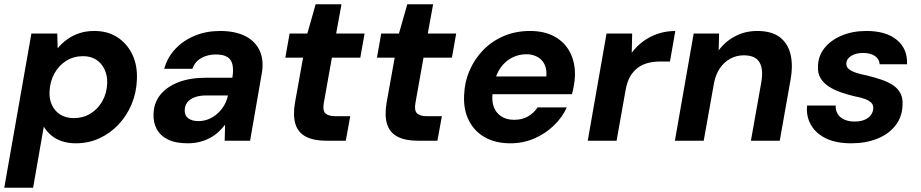

<svg xmlns="http://www.w3.org/2000/svg" viewBox="-37 -659 4311 899"><path d="M-17 220 110 -502H231L233 -433Q253 -457 278 -475Q303 -493 334.5 -503.5Q366 -514 405 -514Q468 -514 513.5 -484Q559 -454 583 -403Q607 -352 604 -287Q602 -225 579 -170.5Q556 -116 517 -75Q478 -34 427.5 -11Q377 12 318 12Q282 12 252.5 2Q223 -8 202 -26Q181 -44 168 -66L118 220ZM309 -106Q352 -106 386.5 -127Q421 -148 442 -185Q463 -222 465 -269Q466 -305 452.5 -334Q439 -363 413.5 -379.5Q388 -396 352 -396Q308 -396 273.5 -374.5Q239 -353 218 -315.5Q197 -278 195 -230Q193 -194 207 -165.5Q221 -137 247 -121.5Q273 -106 309 -106Z M842 12Q785 12 749 -6Q713 -24 696.5 -55.5Q680 -87 682 -125Q683 -177 713.5 -215Q744 -253 798.5 -274Q853 -295 927 -295H1051Q1057 -332 1051.5 -356.5Q1046 -381 1027 -392.5Q1008 -404 973 -404Q936 -404 906 -387.5Q876 -371 864 -337H732Q747 -391 784.5 -430.5Q822 -470 875.5 -492Q929 -514 993 -514Q1064 -514 1111.5 -490Q1159 -466 1179.5 -420.5Q1200 -375 1188 -311L1134 0H1015L1017 -75Q1003 -57 985 -40.5Q967 -24 945 -12.5Q923 -1 897.5 5.5Q872 12 842 12ZM892 -92Q918 -92 940.5 -101.5Q963 -111 981.5 -127.5Q1000 -144 1012.5 -165.5Q1025 -187 1030 -211V-212H927Q897 -212 874.5 -203.5Q852 -195 840 -179.5Q828 -164 828 -143Q827 -118 844.5 -105Q862 -92 892 -92Z M1491 0Q1432 0 1395.5 -19Q1359 -38 1346.5 -77.5Q1334 -117 1344 -177L1382 -389H1299L1319 -502H1402L1441 -639H1562L1537 -502H1670L1650 -389H1517L1479 -176Q1473 -141 1487 -128Q1501 -115 1533 -115H1603L1582 0Z M1920 0Q1861 0 1824.5 -19Q1788 -38 1775.5 -77.5Q1763 -117 1773 -177L1811 -389H1728L1748 -502H1831L1870 -639H1991L1966 -502H2099L2079 -389H1946L1908 -176Q1902 -141 1916 -128Q1930 -115 1962 -115H2032L2011 0Z M2353 12Q2284 12 2234.5 -15.5Q2185 -43 2159 -93.5Q2133 -144 2136 -211Q2138 -274 2161.5 -328.5Q2185 -383 2226 -425Q2267 -467 2322.5 -490.5Q2378 -514 2445 -514Q2513 -514 2561 -487Q2609 -460 2633 -412Q2657 -364 2655 -303Q2654 -281 2650 -258.5Q2646 -236 2641 -218H2232L2246 -301H2521Q2524 -334 2513 -357Q2502 -380 2479.5 -392.5Q2457 -405 2427 -405Q2392 -405 2360.5 -389Q2329 -373 2306.5 -341.5Q2284 -310 2276 -262L2271 -233Q2264 -193 2273.5 -163Q2283 -133 2308 -115.5Q2333 -98 2371 -98Q2408 -98 2435.5 -114Q2463 -130 2480 -156H2617Q2595 -108 2555 -70Q2515 -32 2463.5 -10Q2412 12 2353 12Z M2715 0 2803 -502H2923L2921 -412Q2945 -444 2976 -466.5Q3007 -489 3045 -501.5Q3083 -514 3125 -514L3100 -371H3056Q3025 -371 2998.5 -364.5Q2972 -358 2950.5 -342.5Q2929 -327 2914 -301.5Q2899 -276 2892 -236L2850 0Z M3123 0 3211 -502H3330L3328 -423Q3358 -464 3404.5 -489Q3451 -514 3509 -514Q3574 -514 3612 -486.5Q3650 -459 3663.5 -408.5Q3677 -358 3665 -288L3614 0H3479L3528 -276Q3538 -335 3519 -367.5Q3500 -400 3445 -400Q3412 -400 3383 -384.5Q3354 -369 3334 -340Q3314 -311 3306 -269L3258 0Z M3949 12Q3878 12 3830.5 -11Q3783 -34 3760 -74.5Q3737 -115 3742 -165H3876Q3875 -143 3885 -126Q3895 -109 3915.5 -99.5Q3936 -90 3965 -90Q3992 -90 4011 -98Q4030 -106 4040.5 -120Q4051 -134 4052 -151Q4053 -168 4042 -178.5Q4031 -189 4011.5 -196Q3992 -203 3965 -208Q3931 -216 3899.5 -227Q3868 -238 3843.5 -254Q3819 -270 3805 -293Q3791 -316 3793 -349Q3794 -397 3823.5 -434Q3853 -471 3904 -492.5Q3955 -514 4020 -514Q4112 -514 4162.5 -472Q4213 -430 4210 -358H4082Q4080 -383 4059.5 -397Q4039 -411 4004 -411Q3970 -411 3948 -397Q3926 -383 3926 -361Q3925 -347 3936 -337Q3947 -327 3968 -319.5Q3989 -312 4020 -306Q4058 -297 4090 -286Q4122 -275 4145 -259.5Q4168 -244 4179.5 -221.5Q4191 -199 4189 -166Q4187 -111 4155.5 -71Q4124 -31 4070.5 -9.5Q4017 12 3949 12Z"/></svg>

Font: DM Sans 16pt
Style: Bold Italic
Weight: 700
Italic angle: -10°
Version: Version 4.004;gftools[0.9.30]